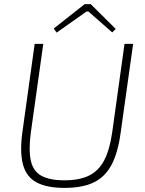

<svg xmlns="http://www.w3.org/2000/svg" viewBox="-20 -904 706 936"><path d="M629 -690 568 -256Q555 -159 523.5 -100Q492 -41 436.5 -14.5Q381 12 295 12Q208 12 158 -15Q108 -42 92 -102Q76 -162 89 -259L149 -690H191L130 -256Q119 -171 130.5 -120Q142 -69 182 -47Q222 -25 294 -25Q367 -25 414 -48Q461 -71 488 -122.5Q515 -174 527 -259L587 -690ZM422 -884 544 -763 527 -746 411 -848H402L256 -745L242 -765L393 -884Z"/></svg>

Font: Exo 2 ExtraLight
Style: Italic
Weight: 250
Italic angle: -8°
Designer: Natanael Gama
Foundry: Natanael Gama
Version: Version 2.010